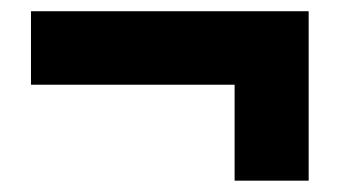

<svg xmlns="http://www.w3.org/2000/svg" viewBox="-20 -438 606 342"><path d="M529.8 -116.2H397.9V-287.1H35.2V-418H529.8Z"/></svg>

Font: OpenSansExtrabold
Style: Regular
Weight: 800
Foundry: Ascender Corporation
Version: Version 1.10